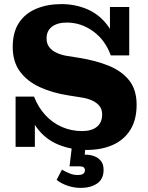

<svg xmlns="http://www.w3.org/2000/svg" viewBox="-20 -716 720 936"><path d="M402 15Q328 15 264.5 -11Q201 -37 159 -94Q117 -151 107 -245H146Q166 -193 201 -155Q236 -117 282 -97Q328 -77 380 -77Q427 -77 452.5 -98Q478 -119 478 -158Q478 -184 464 -200.5Q450 -217 427 -227Q404 -237 376 -241L313 -251Q236 -263 174.5 -291Q113 -319 77.5 -367Q42 -415 42 -487Q42 -559 72.5 -605Q103 -651 157 -673.5Q211 -696 279 -696Q347 -696 405.5 -671Q464 -646 505 -591.5Q546 -537 559 -446H520Q493 -521 434 -563.5Q375 -606 306 -606Q260 -606 233.5 -586Q207 -566 207 -529Q207 -504 219.5 -487Q232 -470 254 -459.5Q276 -449 303 -444L366 -434Q447 -421 510 -395.5Q573 -370 609.5 -324.5Q646 -279 646 -205Q646 -133 616 -84Q586 -35 531 -10Q476 15 402 15ZM56 0V-245H107L150 -176V0ZM559 -446 516 -507V-682H610V-446ZM374 200Q340 200 308.5 189Q277 178 256 161L282 111Q299 121 319.5 129.5Q340 138 361 137Q378 137 386 131Q394 125 394 114Q394 104 387.5 99.5Q381 95 370 95H319L331 -6H397L393 38H398Q418 38 438 45Q458 52 471.5 68Q485 84 485 112Q485 157 453.5 178.5Q422 200 374 200Z"/></svg>

Font: Montagu Slab 144pt
Style: Bold
Weight: 700
Designer: Florian Karsten
Foundry: Florian Karsten
Version: Version 1.000